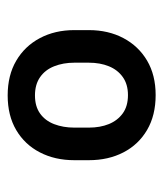

<svg xmlns="http://www.w3.org/2000/svg" viewBox="17 -778 424 498"><g transform="rotate(90 229.0 -529.0)"><path d="M58.1 -509.8V-547.4Q58.1 -598.1 78.9 -637.2Q99.6 -676.3 137.2 -698.5Q174.8 -720.7 226.6 -720.7Q279.3 -720.7 317.1 -698.5Q355 -676.3 375.2 -637.2Q395.5 -598.1 395.5 -547.4V-509.8Q395.5 -459.5 375.2 -420.4Q355 -381.3 317.4 -359.1Q279.8 -336.9 227.5 -336.9Q175.3 -336.9 137.5 -359.1Q99.6 -381.3 78.9 -420.4Q58.1 -459.5 58.1 -509.8ZM142.6 -547.4V-509.8Q142.6 -481 151.9 -457.5Q161.1 -434.1 180.2 -420.9Q199.2 -407.7 227.5 -407.7Q255.9 -407.7 274.4 -420.9Q293 -434.1 302 -457.5Q311 -481 311 -509.8V-547.4Q311 -576.7 301.8 -599.4Q292.5 -622.1 273.9 -635.5Q255.4 -648.9 226.6 -648.9Q198.7 -648.9 179.9 -635.5Q161.1 -622.1 151.9 -599.4Q142.6 -576.7 142.6 -547.4Z"/></g></svg>

Font: Roboto ExtraBold
Style: Regular
Weight: 800
Designer: Christian Robertson
Foundry: Google
Version: Version 3.009; 2024